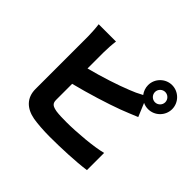

<svg xmlns="http://www.w3.org/2000/svg" viewBox="-199 -1092 1397 1397"><g transform="rotate(45 500.0 -393.0)"><path d="M835 -664C806 -664 782 -688 782 -717C782 -746 806 -770 835 -770C864 -770 888 -746 888 -717C888 -688 864 -664 835 -664ZM314 -659C314 -688 317 -742 322 -776H144C149 -742 152 -681 152 -659V-118C152 -28 207 26 299 43C343 50 404 55 472 55C583 55 735 49 834 35V-142C752 -120 586 -106 482 -106C440 -106 405 -107 376 -111C333 -119 314 -129 314 -168V-333C446 -366 600 -414 696 -450C731 -463 781 -484 825 -502L782 -605C798 -597 816 -593 835 -593C903 -593 959 -649 959 -717C959 -785 903 -841 835 -841C767 -841 711 -785 711 -717C711 -689 721 -662 737 -641C702 -622 672 -608 640 -596C559 -563 431 -521 314 -491Z"/></g></svg>

Font: Noto Sans CJK KR Black
Style: Regular
Weight: 900
Designer: Ryoko NISHIZUKA (kana & ideographs); Paul D. Hunt (Latin, Greek & Cyrillic); Wenlong ZHANG (bopomofo); Sandoll Communica
Foundry: Adobe Systems Incorporated
Version: Version 1.004;PS 1.004;hotconv 1.0.82;makeotf.lib2.5.63406